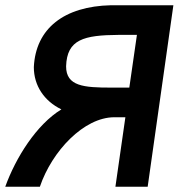

<svg xmlns="http://www.w3.org/2000/svg" viewBox="-89 -712 702 732"><path d="M363 -579H433L404 -378H335C231 -378 163 -383 163 -459C166 -562 231 -578 363 -579ZM40 -456C40 -386 79 -327 145 -295C50 -237 -29 -111 -69 0H63C109 -136 231 -265 347 -265H389L351 0H474L572 -692H334C156 -688 47 -604 40 -456Z"/></svg>

Font: Cantarell
Style: BoldOblique
Weight: 700
Italic angle: -8°
Designer: Dave Crossland
Version: Version 0.024